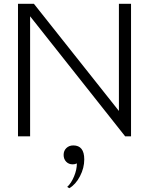

<svg xmlns="http://www.w3.org/2000/svg" viewBox="-20 -720 787 1014"><path d="M75 -700H159L608 -134V-700H672V0H641L139 -634V0H75ZM335 267Q356 248 371 212Q386 176 386 143Q376 148 364 148Q343 148 329.5 134Q316 120 316 98Q316 76 330.5 62Q345 48 367 48Q425 48 425 122Q425 167 402.5 210.5Q380 254 346 274Z"/></svg>

Font: Fahkwang Light
Style: Regular
Weight: 300
Version: Version 1.000; ttfautohint (v1.6)